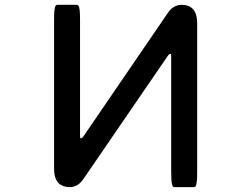

<svg xmlns="http://www.w3.org/2000/svg" viewBox="-20 -747 1040 794"><path d="M731.4 -727.1Q760.3 -727.1 776.4 -710.9Q795.4 -691.9 795.4 -650.4V-36.1Q795.4 -7.8 793.9 3.2Q792.5 14.2 791.3 18.3Q790 22.5 788.6 23.7Q787.1 24.9 786.1 25.9Q784.2 26.9 782.2 26.9H701.2Q694.8 26.9 692.4 18.1Q689.5 9.8 688.7 -6.1Q688 -22 688 -36.1V-512.7L687 -523.4Q686 -523.9 684.1 -523.9Q681.2 -523.9 680.7 -523.4Q678.7 -522.5 674.3 -516.6L325.7 -7.8Q302.7 26.9 267.6 26.9Q238.8 26.4 222.7 10.7Q203.6 -8.3 203.6 -49.8V-664.1Q203.6 -692.4 205.1 -703.4Q206.5 -714.4 207.5 -717.3Q209 -722.7 211.4 -724.9Q213.9 -727.1 216.8 -727.1H297.9Q301.3 -726.6 303.2 -724.6Q307.6 -720.7 309.3 -706.5Q311 -692.4 311 -664.1V-186.5Q311 -179.7 312 -175.8Q313 -175.3 315.4 -175.3L318.8 -175.8Q321.3 -178.2 324.7 -182.6L673.3 -692.4Q696.3 -727.1 731.4 -727.1Z"/></svg>

Font: YuPearl-Medium
Style: Medium
Weight: 500
Designer: Max Yao
Foundry: Max-Everyday
Version: Version 1.011; ttfautohint (v1.8.3)